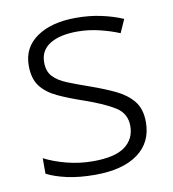

<svg xmlns="http://www.w3.org/2000/svg" viewBox="-68 -602 604 671"><g transform="rotate(-10 234.5 -266.0)"><path d="M423 -141Q423 -69 369 -29.5Q315 10 217 10Q161 10 118 0.5Q75 -9 46 -24V-79Q81 -61 126 -49.5Q171 -38 218 -38Q296 -38 331.5 -64.5Q367 -91 367 -137Q367 -181 330 -204.5Q293 -228 221 -253Q171 -270 133.5 -287.5Q96 -305 75 -332Q54 -359 54 -406Q54 -470 106 -506Q158 -542 245 -542Q293 -542 334.5 -533Q376 -524 411 -509L390 -462Q359 -475 320 -484.5Q281 -494 242 -494Q179 -494 144 -472Q109 -450 109 -408Q109 -376 126 -357.5Q143 -339 175 -326Q207 -313 253 -297Q301 -280 339 -262Q377 -244 400 -216Q423 -188 423 -141Z"/></g></svg>

Font: Noto Sans Thai Looped Light
Style: Regular
Weight: 300
Designer: Sasikarn Vongin, Ben Mitchell
Foundry: The Fontpad Ltd
Version: Version 1.001; ttfautohint (v1.8.4.7-5d5b)